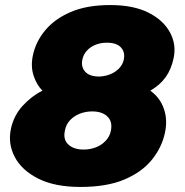

<svg xmlns="http://www.w3.org/2000/svg" viewBox="-20 -730 732 760"><path d="M298 10Q197 10 131.5 -23Q66 -56 38.5 -108.5Q11 -161 23 -219Q34 -272 69.5 -311Q105 -350 148 -371Q125 -394 113 -430.5Q101 -467 110 -510Q121 -564 158.5 -609.5Q196 -655 260 -682.5Q324 -710 416 -710Q508 -710 567.5 -680Q627 -650 653 -601.5Q679 -553 667 -499Q658 -456 636 -425Q614 -394 575 -371Q613 -344 628.5 -300Q644 -256 633 -205Q621 -147 581.5 -98Q542 -49 472.5 -19.5Q403 10 298 10ZM311 -138Q337 -138 360 -147Q383 -156 399 -173.5Q415 -191 419 -213Q426 -249 405 -269Q384 -289 345 -289Q319 -289 296 -280Q273 -271 257 -254Q241 -237 237 -213Q229 -178 250.5 -158Q272 -138 311 -138ZM373 -427Q397 -428 417.5 -436.5Q438 -445 452 -460Q466 -475 470 -494Q476 -524 458.5 -542.5Q441 -561 403 -561Q378 -561 357.5 -552.5Q337 -544 323.5 -529Q310 -514 306 -494Q300 -466 317 -446.5Q334 -427 373 -427Z"/></svg>

Font: Rubik ExtraBold
Style: Italic
Weight: 800
Italic angle: -12°
Designer: Hubert and Fischer
Foundry: Hubert and Fischer
Version: Version 2.300;gftools[0.9.30]